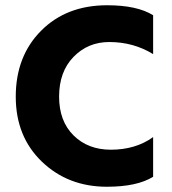

<svg xmlns="http://www.w3.org/2000/svg" viewBox="-20 -703 653 731"><path d="M563 -30Q502 8 387 8Q239 8 139.5 -87.5Q40 -183 40 -335Q40 -489 136.5 -586Q233 -683 388 -683Q502 -683 563 -645V-497Q488 -543 396 -543Q315 -543 260 -486.5Q205 -430 205 -335Q205 -242 260 -187.5Q315 -133 402 -133Q496 -133 563 -181Z"/></svg>

Font: Hind Guntur
Style: Bold
Weight: 700
Designer: Manushi Parikh, Hitesh Malaviya
Foundry: Indian Type Foundry
Version: Version 1.002;PS 1.0;hotconv 1.0.86;makeotf.lib2.5.63406; tt